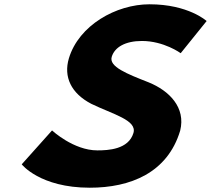

<svg xmlns="http://www.w3.org/2000/svg" viewBox="-20 -860 983 895"><path d="M676.9 -840C521.3 -840 347.2 -742 301.1 -588C275.4 -502 311.3 -425 405.6 -376C506.5 -327 619.9 -300 602 -240C578.9 -163 483.4 -159 433.7 -159C322.4 -159 222.6 -252 222.6 -252L81.3 -94C81.3 -94 165.7 15 398.6 15C587.3 15 760.9 -54 819.9 -251C846.7 -359 769 -437 673.3 -476C571.5 -516 487 -549 500.8 -595C514.3 -640 564.1 -669 641.5 -669C744.4 -669 822.3 -612 822.3 -612L943.2 -762C943.2 -762 858.4 -840 676.9 -840Z"/></svg>

Font: Hussar
Style: BdSuprExtOblThree
Weight: 700
Foundry: Cannot Into Space Fonts
Version: Version 2.00